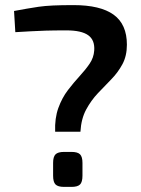

<svg xmlns="http://www.w3.org/2000/svg" viewBox="-20 -732 554 752"><path d="M268 -712Q373 -712 425 -674.5Q477 -637 477 -557Q477 -513 459.5 -480.5Q442 -448 416 -421.5Q390 -395 363.5 -367Q337 -339 317.5 -303Q298 -267 295 -216H196Q194 -269 208.5 -309Q223 -349 246 -379Q269 -409 292 -434Q315 -459 331 -482.5Q347 -506 349 -534Q352 -575 325.5 -594Q299 -613 240 -613Q191 -613 159 -612Q127 -611 101 -609.5Q75 -608 40 -606L35 -689Q63 -694 85 -698Q107 -702 131.5 -705.5Q156 -709 188.5 -710.5Q221 -712 268 -712ZM260 -137Q284 -137 293.5 -127.5Q303 -118 303 -94V-44Q303 -19 293.5 -9.5Q284 0 260 0H231Q207 0 197.5 -9.5Q188 -19 188 -44V-94Q188 -118 197.5 -127.5Q207 -137 231 -137Z"/></svg>

Font: Exo 2 SemiBold
Style: Regular
Weight: 600
Designer: Natanael Gama
Foundry: Natanael Gama
Version: Version 2.010